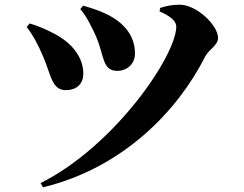

<svg xmlns="http://www.w3.org/2000/svg" viewBox="-20 -748 1040 818"><path d="M322 -709C344 -687 377 -623 392 -586C425 -506 416 -446 481 -446C517 -446 555 -472 555 -520C555 -593 513 -645 446 -682C407 -702 375 -712 334 -724ZM163 50C503 -32 737 -275 854 -507C870 -538 909 -555 909 -586C909 -641 817 -728 746 -728C717 -728 687 -723 662 -714L660 -699C701 -682 731 -660 731 -635C731 -512 470 -127 153 32ZM94 -633C118 -602 142 -560 165 -504C197 -431 200 -364 260 -364C310 -364 335 -394 335 -434C335 -503 288 -565 210 -605C186 -618 146 -637 106 -648Z"/></svg>

Font: Noto Serif CJK HK Black
Style: Regular
Weight: 900
Designer: Ryoko NISHIZUKA 西塚涼子 (kana & ideographs); Frank Grießhammer (Latin, Greek & Cyrillic); Wenlong ZHANG 张文龙 (bopomofo); San
Foundry: Adobe
Version: Version 2.001;hotconv 1.1.0;makeotfexe 2.6.0